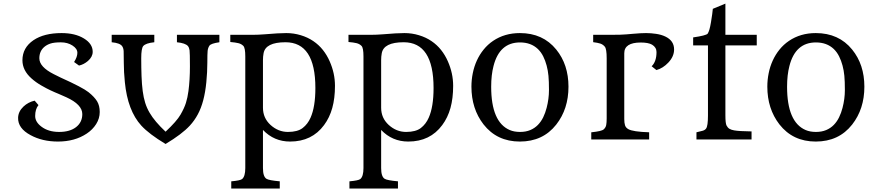

<svg xmlns="http://www.w3.org/2000/svg" viewBox="-20 -786 4951 1082"><path d="M397.5 -436.5Q416 -465.3 416 -488.5Q416 -511.7 388.4 -529.5Q360.8 -547.4 322.8 -547.4Q284.7 -547.4 264.2 -540.5Q243.7 -533.7 229.5 -521.5Q201.7 -497.6 201.7 -457.5Q201.7 -409.2 282.7 -368.2Q306.2 -356 322.3 -348.6Q445.8 -293 479 -266.4Q512.2 -239.7 527.1 -215.3Q542 -190.9 542 -154.8Q542 -118.7 522 -86.9Q502 -55.2 468.8 -33.2Q401.4 11.7 306.6 11.7Q218.3 11.7 152.3 -24.4Q80.1 -63 82 -122.6Q83 -157.7 112.3 -185.5Q138.7 -210.4 175.3 -218.8L196.8 -193.8Q178.2 -170.9 178.2 -132.3Q178.2 -98.6 213.4 -72.3Q252.4 -42.5 313.2 -42.5Q374 -42.5 408.9 -69.8Q443.8 -97.2 443.8 -143.1Q443.8 -196.8 354 -237.8Q327.1 -250 310.1 -257.1Q293 -264.2 288.6 -266.1Q284.2 -268.1 264.4 -277.1Q244.6 -286.1 213.1 -304.2Q181.6 -322.3 157.7 -343.8Q106.4 -389.2 106.4 -446.3Q106.4 -517.1 168.9 -559.6Q228.5 -599.6 327.1 -599.6Q403.3 -599.6 452.9 -569.3Q502.4 -539.1 502.4 -494.1Q502.4 -465.8 475.6 -442.4Q452.1 -422.4 425.3 -416.5Z M913.1 25.4Q820.3 -30.3 776.4 -78.1Q699.2 -162.6 683.6 -323.2Q677.7 -380.9 677.7 -430.9Q677.7 -481 676.8 -497.8Q675.8 -514.6 668.9 -524.9Q657.2 -543.5 609.4 -547.9V-589.8H849.6V-547.9Q801.3 -543 787.1 -526.4Q775.9 -512.2 775.9 -458Q775.9 -403.8 777.6 -356.9Q779.3 -310.1 784.2 -272.9Q789.1 -235.8 798.3 -206.3Q807.6 -176.8 823.2 -150.4Q851.6 -101.6 913.1 -43.9Q976.1 -103 997.3 -139.9Q1018.6 -176.8 1027.8 -206.3Q1037.1 -235.8 1042 -272.9Q1050.3 -335.9 1050.3 -411.9Q1050.3 -487.8 1048.3 -502.4Q1046.4 -517.1 1039.1 -526.4Q1024.9 -543 977.1 -547.9V-589.8H1216.3V-547.9Q1168.5 -541 1160.2 -528.6Q1151.9 -516.1 1150.1 -499.5Q1148.4 -482.9 1148.4 -431.9Q1148.4 -380.9 1142.8 -323.2Q1137.2 -265.6 1125.2 -220.7Q1113.3 -175.8 1094.7 -141.4Q1076.2 -106.9 1049.8 -78.1Q1005.9 -30.3 913.1 25.4Z M1614.7 11.7Q1524.4 11.7 1461.9 -53.7V161.1Q1461.9 209.5 1481.9 221.7Q1496.1 230.5 1556.6 235.8V276.4H1283.2V236.3L1284.2 235.8Q1333.5 231.4 1344.2 223.1Q1362.3 208.5 1362.3 161.1V-468.3Q1362.3 -516.1 1351.3 -527.3Q1340.3 -538.6 1323.5 -542.7Q1306.6 -546.9 1277.8 -549.3V-589.8H1404.8Q1435.1 -589.8 1473.1 -592.8Q1551.3 -599.6 1593.3 -599.6Q1635.3 -599.6 1674.8 -587.6Q1714.4 -575.7 1745.6 -554.4Q1776.9 -533.2 1799.8 -504.2Q1822.8 -475.1 1837.9 -440.4Q1867.7 -373 1867.7 -302.5Q1867.7 -231.9 1852.5 -177.5Q1837.4 -123 1806.2 -81.1Q1737.8 11.7 1614.7 11.7ZM1757.3 -290Q1757.3 -547.9 1588.9 -547.9Q1476.1 -547.9 1465.3 -485.4Q1461.9 -467.3 1461.9 -447.3V-178.7Q1461.9 -121.1 1504.4 -82Q1547.9 -42.5 1602.5 -42.5Q1657.2 -42.5 1685.8 -64.7Q1714.4 -86.9 1730 -122.6Q1757.3 -183.6 1757.3 -290Z M2280.8 11.7Q2190.4 11.7 2127.9 -53.7V161.1Q2127.9 209.5 2147.9 221.7Q2162.1 230.5 2222.7 235.8V276.4H1949.2V236.3L1950.2 235.8Q1999.5 231.4 2010.3 223.1Q2028.3 208.5 2028.3 161.1V-468.3Q2028.3 -516.1 2017.3 -527.3Q2006.3 -538.6 1989.5 -542.7Q1972.7 -546.9 1943.8 -549.3V-589.8H2070.8Q2101.1 -589.8 2139.2 -592.8Q2217.3 -599.6 2259.3 -599.6Q2301.3 -599.6 2340.8 -587.6Q2380.4 -575.7 2411.6 -554.4Q2442.9 -533.2 2465.8 -504.2Q2488.8 -475.1 2503.9 -440.4Q2533.7 -373 2533.7 -302.5Q2533.7 -231.9 2518.6 -177.5Q2503.4 -123 2472.2 -81.1Q2403.8 11.7 2280.8 11.7ZM2423.3 -290Q2423.3 -547.9 2254.9 -547.9Q2142.1 -547.9 2131.3 -485.4Q2127.9 -467.3 2127.9 -447.3V-178.7Q2127.9 -121.1 2170.4 -82Q2213.9 -42.5 2268.6 -42.5Q2323.2 -42.5 2351.8 -64.7Q2380.4 -86.9 2396 -122.6Q2423.3 -183.6 2423.3 -290Z M2636.7 -297.9Q2636.7 -335.9 2644.3 -373.5Q2651.9 -411.1 2667.2 -444.8Q2682.6 -478.5 2705.6 -506.8Q2728.5 -535.2 2758.8 -555.7Q2823.7 -599.6 2909.7 -599.6Q3039.6 -599.6 3114.7 -506.8Q3183.6 -421.9 3183.6 -297.4Q3183.6 -171.9 3114.7 -84Q3039.6 11.7 2909.7 11.7Q2780.3 11.7 2704.6 -85.4Q2636.7 -173.3 2636.7 -297.9ZM2852.5 -53.2Q2877.4 -42.5 2910.4 -42.5Q2943.4 -42.5 2968.3 -53Q2993.2 -63.5 3011.2 -82Q3029.3 -100.6 3041.3 -125.2Q3053.2 -149.9 3060.5 -178.2Q3073.7 -229 3073.7 -278.6Q3073.7 -328.1 3070.8 -358.6Q3067.9 -389.2 3060.5 -416.7Q3053.2 -444.3 3041.3 -468.3Q3029.3 -492.2 3011.2 -509.8Q2972.2 -546.9 2910.6 -546.9Q2794.9 -546.9 2761.2 -414.1Q2748 -363.8 2748 -297.4Q2748 -98.1 2852.5 -53.2Z M3652.3 -412.6Q3679.7 -439 3679.7 -492.7Q3679.7 -519 3654.8 -534.2Q3633.8 -546.4 3590.8 -546.4Q3498 -546.4 3498 -485.8V-114.7Q3498 -93.8 3502.2 -80.1Q3506.3 -66.4 3521 -58.1Q3546.4 -43.5 3638.2 -40.5V0H3312V-40L3313 -40.5Q3370.6 -46.4 3382.1 -56.9Q3393.6 -67.4 3396.2 -81.3Q3398.9 -95.2 3398.9 -118.7V-457Q3398.9 -510.3 3388.4 -522.9Q3377.9 -535.6 3362.8 -540.5Q3347.7 -545.4 3322.8 -548.3V-589.8H3423.8Q3483.9 -589.8 3509.3 -592.3Q3534.7 -594.7 3549.3 -595.7Q3593.3 -599.6 3620.8 -599.6Q3648.4 -599.6 3677.7 -595.2Q3707 -590.8 3729.5 -580.1Q3778.8 -556.6 3778.8 -507.3Q3778.8 -467.8 3746.6 -433.6Q3716.3 -401.4 3679.2 -391.1Z M3904.8 -40.5Q3926.8 -45.4 3939.7 -49.1Q3952.6 -52.7 3959 -61.5Q3969.7 -75.7 3969.7 -134.8V-530.3H3886.2V-575.2Q3957.5 -585.4 3968.3 -596.2H3967.8Q3978.5 -610.8 3986.8 -661.6Q3995.1 -712.4 3997.1 -736.3L4067.9 -765.6V-589.8H4244.6V-530.3H4067.9V-136.2Q4067.9 -90.8 4074.5 -78.4Q4081.1 -65.9 4090.8 -60.1Q4100.6 -54.2 4117.2 -51.3Q4144 -46.4 4215.3 -45.4V0H3904.8Z M4304.2 -297.9Q4304.2 -335.9 4311.8 -373.5Q4319.3 -411.1 4334.7 -444.8Q4350.1 -478.5 4373 -506.8Q4396 -535.2 4426.3 -555.7Q4491.2 -599.6 4577.1 -599.6Q4707 -599.6 4782.2 -506.8Q4851.1 -421.9 4851.1 -297.4Q4851.1 -171.9 4782.2 -84Q4707 11.7 4577.1 11.7Q4447.8 11.7 4372.1 -85.4Q4304.2 -173.3 4304.2 -297.9ZM4520 -53.2Q4544.9 -42.5 4577.9 -42.5Q4610.8 -42.5 4635.7 -53Q4660.6 -63.5 4678.7 -82Q4696.8 -100.6 4708.7 -125.2Q4720.7 -149.9 4728 -178.2Q4741.2 -229 4741.2 -278.6Q4741.2 -328.1 4738.3 -358.6Q4735.4 -389.2 4728 -416.7Q4720.7 -444.3 4708.7 -468.3Q4696.8 -492.2 4678.7 -509.8Q4639.6 -546.9 4578.1 -546.9Q4462.4 -546.9 4428.7 -414.1Q4415.5 -363.8 4415.5 -297.4Q4415.5 -98.1 4520 -53.2Z"/></svg>

Font: Metamorphous
Style: Regular
Weight: 400
Designer: James Grieshaber
Foundry: James Grieshaber
Version: Version 1.001